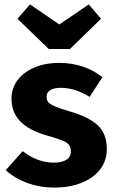

<svg xmlns="http://www.w3.org/2000/svg" viewBox="-20 -833 520 870"><path d="M444 -483 386 -394Q321 -435 255 -435Q224 -435 207.5 -424.5Q191 -414 191 -395Q191 -380 198.5 -370.5Q206 -361 229 -351Q252 -341 300 -327Q383 -303 423.5 -264.5Q464 -226 464 -158Q464 -104 433 -64.5Q402 -25 348 -4Q294 17 228 17Q161 17 103.5 -4Q46 -25 6 -62L83 -148Q150 -96 224 -96Q260 -96 280.5 -109Q301 -122 301 -146Q301 -165 293 -176Q285 -187 262 -196.5Q239 -206 189 -220Q110 -243 71 -284Q32 -325 32 -386Q32 -432 58.5 -468.5Q85 -505 134.5 -526.5Q184 -548 249 -548Q306 -548 356 -531Q406 -514 444 -483ZM438 -748 297 -611H201L59 -748L116 -813L249 -722L382 -813Z"/></svg>

Font: Fira Sans BGR
Style: Bold
Weight: 700
Designer: bBox Type GmbH & Carrois Corporate GbR & Edenspiekermann AG
Foundry: bBox Type GmbH & Carrois Corporate GbR & Edenspiekermann AG
Version: Version 4.301